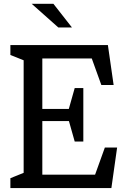

<svg xmlns="http://www.w3.org/2000/svg" viewBox="-20 -960 660 980"><path d="M33 -50.5 120.7 -85.8 100.7 -47.2V-675.3L116 -646.2L33 -679.5V-730H530.7L560 -526H497.3L440.5 -683.5L474.3 -661.7H180.3L196 -680.2V-390.5L167.7 -404H355.2L326.8 -388.3L361.3 -510.5H405.3V-237.7H361.3L326.8 -359.8L358 -342H167.7L196 -359.5V-48.3L167.7 -68.5H492.2L458.5 -49.5L515.2 -207H577.8L548.5 0H33ZM141.8 -940.5H252.7L347.2 -819.8H277.7Z"/></svg>

Font: Monaspace Xenon Var ExtraLight
Style: Regular
Weight: 200
Designer: Riley Cran and the Lettermatic Team
Version: Version 1.200 (Monaspace Xenon Var)